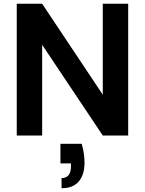

<svg xmlns="http://www.w3.org/2000/svg" viewBox="-20 -720 769 1020"><path d="M69 0V-700H204L526 -217V-700H661V0H526L204 -482V0ZM307 280V226Q357 226 357 163V148H301V44H414Q422 71 425.5 96.5Q429 122 429 144Q429 208 398.5 244Q368 280 307 280Z"/></svg>

Font: DM Sans
Style: Bold
Weight: 700
Designer: Colophon Foundry, Jonny Pinhorn
Foundry: Colophon Foundry
Version: Version 4.004; ttfautohint (v1.8.4.7-5d5b)